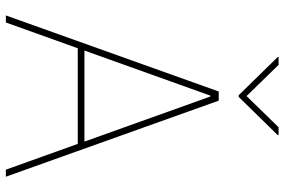

<svg xmlns="http://www.w3.org/2000/svg" viewBox="-178 -794 972 656"><g transform="rotate(90 308.0 -466.0)"><path d="M56.8 0H32.7L292.6 -727.3H323.9L583.8 0H559.7L471.6 -245.7H144.9ZM152.7 -268.5H463.8L309.7 -698.9H306.8ZM201.7 -931.8 308.2 -822.4 414.8 -931.8H441.8V-929L311.1 -795.5H305.4L174.7 -929V-931.8Z"/></g></svg>

Font: Inter Thin BETA
Style: Regular
Weight: 100
Designer: Rasmus Andersson
Foundry: rsms
Version: Version 3.011;git-f93a4a705